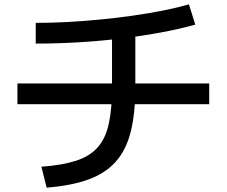

<svg xmlns="http://www.w3.org/2000/svg" viewBox="-20 -803 1040 881"><path d="M170 -38Q266 -45 329 -65.5Q392 -86 428 -126.5Q464 -167 479 -234.5Q494 -302 494 -403V-683H601V-403Q601 -283 580 -199Q559 -115 511.5 -61.5Q464 -8 386 20.5Q308 49 194 58ZM60 -325V-420H940V-325ZM144 -698Q213 -698 288.5 -702Q364 -706 441 -713.5Q518 -721 591.5 -731.5Q665 -742 730 -755Q795 -768 847 -783L876 -690Q809 -671 723.5 -655Q638 -639 541 -627Q444 -615 343 -609Q242 -603 144 -603Z"/></svg>

Font: M PLUS 1 Medium
Style: Regular
Weight: 500
Designer: Coji Morishita
Foundry: UNDERFOREST DESIGN
Version: Version 1.001